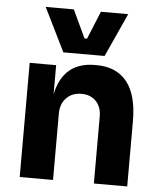

<svg xmlns="http://www.w3.org/2000/svg" viewBox="-56 -870 764 918"><g transform="rotate(5 326.0 -410.5)"><path d="M73 -548H200V-409Q233 -565 385 -565H392Q488 -565 538.5 -502Q589 -439 589 -313V0H429V-322Q429 -367 403 -394.5Q377 -422 333 -422Q288 -422 260.5 -393.5Q233 -365 233 -319V0H73ZM126 -821H261L324 -687H336L391 -821H522L427 -612H229Z"/></g></svg>

Font: Sora-SIA
Style: Bold
Weight: 700
Designer: Jonathan Barnbrook, Julián Moncada
Foundry: Barnbrook Fonts
Version: Version 2.000